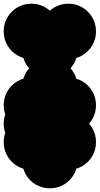

<svg xmlns="http://www.w3.org/2000/svg" viewBox="-70 -920 540 1040"><path d="M150 -350Q150 -391 170 -425.5Q190 -460 224.5 -480Q259 -500 300 -500Q341 -500 375.5 -480Q410 -460 430 -425.5Q450 -391 450 -350Q450 -309 430 -274.5Q410 -240 375.5 -220Q341 -200 300 -200Q259 -200 224.5 -220Q190 -240 170 -274.5Q150 -309 150 -350ZM150 -150Q150 -191 170 -225.5Q190 -260 224.5 -280Q259 -300 300 -300Q341 -300 375.5 -280Q410 -260 430 -225.5Q450 -191 450 -150Q450 -109 430 -74.5Q410 -40 375.5 -20Q341 0 300 0Q259 0 224.5 -20Q190 -40 170 -74.5Q150 -109 150 -150ZM50 -450Q50 -491 70 -525.5Q90 -560 124.5 -580Q159 -600 200 -600Q241 -600 275.5 -580Q310 -560 330 -525.5Q350 -491 350 -450Q350 -409 330 -374.5Q310 -340 275.5 -320Q241 -300 200 -300Q159 -300 124.5 -320Q90 -340 70 -374.5Q50 -409 50 -450ZM-50 -350Q-50 -391 -30 -425.5Q-10 -460 24.5 -480Q59 -500 100 -500Q141 -500 175.5 -480Q210 -460 230 -425.5Q250 -391 250 -350Q250 -309 230 -274.5Q210 -240 175.5 -220Q141 -200 100 -200Q59 -200 24.5 -220Q-10 -240 -30 -274.5Q-50 -309 -50 -350ZM-50 -250Q-50 -291 -30 -325.5Q-10 -360 24.5 -380Q59 -400 100 -400Q141 -400 175.5 -380Q210 -360 230 -325.5Q250 -291 250 -250Q250 -209 230 -174.5Q210 -140 175.5 -120Q141 -100 100 -100Q59 -100 24.5 -120Q-10 -140 -30 -174.5Q-50 -209 -50 -250ZM-50 -150Q-50 -191 -30 -225.5Q-10 -260 24.5 -280Q59 -300 100 -300Q141 -300 175.5 -280Q210 -260 230 -225.5Q250 -191 250 -150Q250 -109 230 -74.5Q210 -40 175.5 -20Q141 0 100 0Q59 0 24.5 -20Q-10 -40 -30 -74.5Q-50 -109 -50 -150ZM50 -50Q50 -91 70 -125.5Q90 -160 124.5 -180Q159 -200 200 -200Q241 -200 275.5 -180Q310 -160 330 -125.5Q350 -91 350 -50Q350 -9 330 25.5Q310 60 275.5 80Q241 100 200 100Q159 100 124.5 80Q90 60 70 25.5Q50 -9 50 -50ZM50 -650Q50 -691 70 -725.5Q90 -760 124.5 -780Q159 -800 200 -800Q241 -800 275.5 -780Q310 -760 330 -725.5Q350 -691 350 -650Q350 -609 330 -574.5Q310 -540 275.5 -520Q241 -500 200 -500Q159 -500 124.5 -520Q90 -540 70 -574.5Q50 -609 50 -650ZM-50 -750Q-50 -791 -30 -825.5Q-10 -860 24.5 -880Q59 -900 100 -900Q141 -900 175.5 -880Q210 -860 230 -825.5Q250 -791 250 -750Q250 -709 230 -674.5Q210 -640 175.5 -620Q141 -600 100 -600Q59 -600 24.5 -620Q-10 -640 -30 -674.5Q-50 -709 -50 -750ZM150 -750Q150 -791 170 -825.5Q190 -860 224.5 -880Q259 -900 300 -900Q341 -900 375.5 -880Q410 -860 430 -825.5Q450 -791 450 -750Q450 -709 430 -674.5Q410 -640 375.5 -620Q341 -600 300 -600Q259 -600 224.5 -620Q190 -640 170 -674.5Q150 -709 150 -750Z"/></svg>

Font: TINY 5x3
Style: Regular
Weight: 400
Designer: Jack Halten Fahnestock
Foundry: Velvetyne Type Foundry
Version: Version 1.002